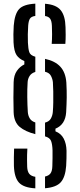

<svg xmlns="http://www.w3.org/2000/svg" viewBox="-20 -822 438 1049"><path d="M173 -89Q118 -103 87.2 -129Q56.5 -155 54.5 -208.5Q52 -286 54.5 -372.5Q55.5 -411 72.2 -434.8Q89 -458.5 113 -470V-488.5Q84.5 -500 70.5 -521Q56.5 -542 54 -590Q52 -633 55 -681.5Q60 -745.5 84 -772Q108 -798.5 173 -802V-735Q151 -732 143.5 -720Q136 -708 134 -682Q132.5 -662 132 -634.8Q131.5 -607.5 132.5 -589Q134 -555.5 139.8 -537.5Q145.5 -519.5 173 -512V-429Q151.5 -422.5 141.8 -407Q132 -391.5 131 -373.5Q128.5 -334.5 129 -291.5Q129.5 -248.5 132 -209.5Q133.5 -190 142.8 -174.8Q152 -159.5 173 -153ZM262.5 -582.5Q264.5 -605.5 264.5 -635.8Q264.5 -666 263.5 -680.5Q262.5 -708 253.8 -720Q245 -732 226 -734.5V-801.5Q286.5 -797 311.5 -766.5Q336.5 -736 338 -673.5Q338.5 -655.5 338.8 -631.8Q339 -608 337 -582.5ZM226 206.5V142.5Q247 138 256.2 124.8Q265.5 111.5 266 85Q266.5 62 267 41.8Q267.5 21.5 267 -0.5Q266 -33.5 259 -51.8Q252 -70 226 -77V-152Q249 -158 258 -174.5Q267 -191 268.5 -209.5Q270.5 -232 271 -262.2Q271.5 -292.5 271 -322.2Q270.5 -352 269 -373Q267 -391 258.2 -407.8Q249.5 -424.5 226 -430V-500.5Q281.5 -488.5 310 -457.2Q338.5 -426 342.5 -371Q345 -324.5 344.5 -289.5Q344 -254.5 341.5 -209Q337 -141 283 -119V-104.5Q313.5 -92.5 328 -65Q342.5 -37.5 343.5 2Q343.5 20.5 343.2 43.8Q343 67 341.5 84.5Q337 145.5 312.2 173.5Q287.5 201.5 226 206.5ZM173 207Q110 203.5 84.2 176.2Q58.5 149 56 85Q55.5 63.5 55.8 38Q56 12.5 57 -10H129.5Q128.5 11 128 24.8Q127.5 38.5 127.8 52.8Q128 67 128.5 89Q129.5 115 140 127.8Q150.5 140.5 173 144Z"/></svg>

Font: Big Shoulders Stencil Text
Style: Regular
Weight: 400
Designer: Patric King
Foundry: XO Type Co
Version: Version 1.000